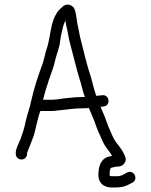

<svg xmlns="http://www.w3.org/2000/svg" viewBox="-20 -665 670 851"><path d="M100 17V12C100.7 9.3 102 6 104 2C113.6 -20.3 120.4 -39.9 130 -65C139.3 -95.4 147.7 -146.6 159 -173H211C216.3 -173 223.3 -173.7 232 -175C268.4 -178 305.4 -185 346 -185C355.3 -185 364.7 -185.3 374 -186C378.6 -174.5 382.3 -165.4 388 -153L398 -129C402.1 -115.7 411 -92.6 416 -81C425 -62.9 432.6 -41.9 442 -25C452 -7.1 465.8 6.5 477 26C473 26.7 469.7 27.3 467 28C429.8 35 416 67.2 416 111C416 144.9 437.8 163.2 469 166H488C518.7 166 535.3 161.8 556 150L568 144C595.3 127 571.6 84.1 543 100L532 106C521.3 112 516.4 114.2 504 116H473C471.7 116 469.3 115.3 466 114V111C466 101.8 465.9 78 475 78L493 74C497 73.3 500.7 73 504 73C521.8 74.4 540.8 55.1 537 36C530.5 14.3 518.8 -2.4 506 -20C493.2 -34.4 485.1 -47.7 477 -66L469 -84C466.3 -91.3 463.7 -97.3 461 -102C456.3 -113.7 449.8 -132.7 445 -146C439.4 -161.5 431 -177 426 -192H429L439 -193C472.3 -196 465.6 -246.2 434 -243L423 -242C418.3 -241.3 413 -240.7 407 -240C405.7 -242.7 404.7 -245.3 404 -248L396 -274C390.3 -296.7 386.6 -311.8 380 -333C366.1 -371.8 351.2 -437.9 340 -481C332.8 -505 328.7 -537.3 323 -560C319 -581.2 317.5 -608.8 310 -625C303.3 -641.2 279.6 -652.4 260 -638C249.4 -627.4 236.7 -618.5 230 -604C204.8 -566.3 203.9 -506.7 190 -458C180.1 -433.1 176 -398.7 165 -372C147.8 -325.4 131 -274.1 119 -221C110.4 -179.2 103.7 -169.6 94 -128C88.3 -97.4 78.5 -69.7 70 -46C63.4 -29.4 50 -7 50 11V17C50 31.1 61.3 42 75 42C88.7 42 100 31.1 100 17ZM171 -223C177.8 -253 189.4 -288 198 -314.5C207 -342.2 218.4 -366.8 224 -396C231.4 -429.3 243.8 -451 247 -486C249.3 -506.5 256.1 -529.3 260 -549C262.4 -557.3 267 -566.5 270 -574L274 -550C280.7 -525 284.2 -492.6 292 -467C303.9 -423.3 319.4 -357.3 332 -317C341.6 -290.1 345.6 -261.9 356 -235H346C324.6 -235 304.1 -233.5 284 -231C258.4 -229.5 235.3 -223 211 -223Z"/></svg>

Font: HoneyBee
Style: Book
Weight: 300
Foundry: Cannot Into Space Fonts
Version: Version 0.89